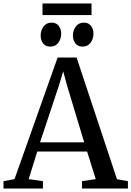

<svg xmlns="http://www.w3.org/2000/svg" viewBox="-32 -1078 752 1098"><path d="M51 -53.5 297.5 -749H406L637 -53L699.5 -42V0H437V-42L515.5 -53.5L466 -211.5H181L132 -53.5L213.5 -42V0H-12V-42ZM449.5 -264 350.5 -592 329.5 -670 305.5 -590.5 197 -264ZM255 -811.5Q228.5 -811.5 214.5 -830Q200.5 -848.5 200.5 -875Q200.5 -903.5 216.8 -926Q233 -948.5 262.5 -948.5H263.5Q290 -948.5 304 -930Q318 -911.5 318 -885.5Q318 -856.5 301.8 -834Q285.5 -811.5 256 -811.5ZM439.5 -811.5Q413.5 -811.5 399.2 -830Q385 -848.5 385 -875Q385 -903.5 401.2 -926Q417.5 -948.5 447 -948.5H448Q474.5 -948.5 488.5 -930Q502.5 -911.5 502.5 -885.5Q502.5 -856.5 486.2 -834Q470 -811.5 440.5 -811.5ZM491.5 -1058V-992H211V-1058Z"/></svg>

Font: Merriweather 48pt
Style: Regular
Weight: 400
Version: Version 2.100